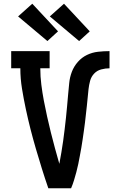

<svg xmlns="http://www.w3.org/2000/svg" viewBox="-20 -1009 640 1029"><path d="M239 0Q221 -52 204.5 -105Q188 -158 172.5 -211Q157 -264 143.5 -317Q130 -370 118.5 -424Q107 -478 98 -533Q89 -588 89 -643H40V-735H246V-643H196Q196 -599 201.5 -555.5Q207 -512 215 -469.5Q223 -427 232.5 -384.5Q242 -342 252.5 -299.5Q263 -257 274.5 -215Q286 -173 298 -131Q304 -162 309 -192.5Q314 -223 318.5 -254Q323 -285 326.5 -316Q330 -347 333.5 -377.5Q337 -408 339.5 -439Q342 -470 345 -501.5Q348 -533 351 -564Q354 -595 365 -624Q376 -653 397 -677Q418 -701 446 -714.5Q474 -728 505 -731.5Q536 -735 567 -735V-643Q545 -643 522.5 -637Q500 -631 484.5 -614.5Q469 -598 463 -576Q457 -554 454.5 -531.5Q452 -509 450 -486.5Q448 -464 445.5 -441.5Q443 -419 440.5 -397Q438 -375 435.5 -352.5Q433 -330 429.5 -307.5Q426 -285 423 -262.5Q420 -240 416 -218Q412 -196 408 -174Q404 -152 399.5 -130Q395 -108 389 -86Q383 -64 376.5 -42.5Q370 -21 361 0ZM404 -789 247 -921 323 -989 461 -841ZM234 -789 77 -921 153 -989 291 -841Z"/></svg>

Font: Iosevka Curly Slab SmBdEx
Style: Regular
Weight: 600
Width: 7
Monospace: yes
Designer: Belleve Invis
Foundry: Belleve Invis
Version: Version 11.1.0; ttfautohint (v1.8.3)